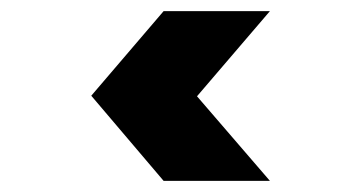

<svg xmlns="http://www.w3.org/2000/svg" viewBox="-20 -427 639 345"><path d="M465 -407 334 -254 465 -102H274L144 -255L274 -407Z"/></svg>

Font: Sarpanch SemiBold
Style: Regular
Weight: 600
Designer: Manushi Parikh (Devanagari and Latin), Jyotish Sonowal (Devanagari)
Foundry: Indian Type Foundry
Version: Version 2.004;PS 1.0;hotconv 1.0.78;makeotf.lib2.5.61930; tt